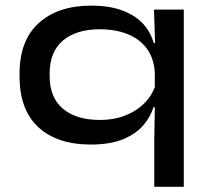

<svg xmlns="http://www.w3.org/2000/svg" viewBox="-20 -514 772 702"><path d="M312 14.5Q189 14.5 120.2 -49Q51.5 -112.5 51.5 -234.5V-244.5Q51.5 -366.5 122 -430Q192.5 -493.5 314 -493.5Q377 -493.5 423.8 -477Q470.5 -460.5 500.2 -430Q530 -399.5 542 -356.5H577.5L546 -247.5Q543 -301.5 516.5 -336.8Q490 -372 445.8 -389.5Q401.5 -407 345 -407Q259 -407 210.2 -365.8Q161.5 -324.5 161.5 -245.5V-236Q161.5 -157.5 210 -116.5Q258.5 -75.5 345 -75.5Q398.5 -75.5 441 -93Q483.5 -110.5 511.8 -140.8Q540 -171 550 -208.5L577 -122H541Q530 -85.5 502.8 -54.5Q475.5 -23.5 428.8 -4.5Q382 14.5 312 14.5ZM544 169V-1L546.5 -142.5L546 -173.5V-296L547.5 -339L543 -479H652V169Z"/></svg>

Font: Anek Latin Expanded Medium
Style: Regular
Weight: 500
Width: 7
Designer: Yesha Goshar
Foundry: Ek Type
Version: Version 1.003